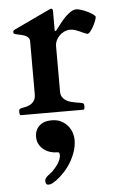

<svg xmlns="http://www.w3.org/2000/svg" viewBox="-55 -499 512 856"><g transform="rotate(-5 201.0 -70.5)"><path d="M198.7 -458.5Q200.7 -459.5 202.9 -460.4Q205.1 -461.4 206.1 -461.4Q214.4 -461.4 214.4 -449.7V-366.7Q214.4 -365.2 214.6 -363Q214.8 -360.8 217.3 -360.8Q219.7 -360.8 221.2 -362.5Q222.7 -364.3 224.1 -365.7Q232.9 -377.4 243.9 -391.8Q254.9 -406.2 267.3 -418.9Q279.8 -431.6 293 -440.2Q306.2 -448.7 318.8 -448.7Q327.6 -448.7 341.8 -443.8Q356 -439 369.4 -432.4Q382.8 -425.8 392.3 -418.7Q401.9 -411.6 401.9 -407.2Q401.9 -402.8 397.5 -390.9Q393.1 -378.9 386.5 -366.7Q379.9 -354.5 372.3 -345Q364.7 -335.4 358.4 -335.4H357.4Q348.6 -338.4 339.6 -342.5Q330.6 -346.7 321.3 -350.8Q312 -355 302.5 -357.7Q293 -360.4 283.2 -360.4Q268.6 -360.4 255.9 -354.2Q243.2 -348.1 234.1 -338.6Q225.1 -329.1 219.7 -317.4Q214.4 -305.7 214.4 -294.9V-88.9Q214.4 -74.7 220.5 -65.2Q226.6 -55.7 236.1 -49.6Q245.6 -43.5 257.1 -40.3Q268.6 -37.1 279.3 -35.2Q290 -33.2 298.8 -32Q307.6 -30.8 312 -28.8Q316.9 -26.9 316.9 -15.1Q316.9 -1 312 0H30.3Q25.4 -1 25.4 -15.1Q25.4 -26.9 30.3 -28.8Q36.6 -31.7 48.3 -33.4Q60.1 -35.2 71.8 -40.3Q83.5 -45.4 92.3 -56.4Q101.1 -67.4 101.1 -88.9V-323.7Q101.1 -335.4 94.7 -342Q88.4 -348.6 78.6 -352.1Q68.8 -355.5 57.6 -357.7Q46.4 -359.9 36.1 -362.8Q33.2 -363.8 31.5 -365.5Q29.8 -367.2 29.8 -372.6Q29.8 -375 31.2 -377.4Q32.7 -379.9 37.1 -382.3ZM128.4 319.3Q118.7 319.3 116.2 313Q113.8 306.6 113.8 301.3Q114.3 294.9 117.9 289.6Q121.6 284.2 127 279.8Q132.3 275.4 137.9 271.2Q143.6 267.1 147.9 263.2Q154.8 256.3 162.1 248Q169.4 239.7 175.3 230.5Q181.2 221.2 185.1 211.4Q189 201.7 189 191.9Q189 188 187.7 183.6Q186.5 179.2 178.2 179.2Q162.6 179.2 147 174.3Q131.3 169.4 118.7 159.7Q106 149.9 98.1 135.5Q90.3 121.1 90.3 102.1Q90.3 72.3 110.1 53.5Q129.9 34.7 165 34.7Q191.9 34.7 210 44.7Q228 54.7 239.3 69.1Q250.5 83.5 255.4 99.9Q260.3 116.2 260.3 129.4Q260.3 155.8 252 181.2Q243.7 206.5 230.2 229Q216.8 251.5 199.2 270.5Q181.6 289.6 163.1 303.2Q155.8 308.6 146.2 314Q136.7 319.3 128.4 319.3Z"/></g></svg>

Font: Cardo
Style: Bold
Weight: 700
Designer: David J. Perry
Foundry: David J. Perry
Version: Version 1.0011